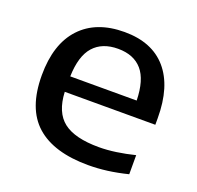

<svg xmlns="http://www.w3.org/2000/svg" viewBox="-104 -663 807 785"><g transform="rotate(20 300.0 -271.0)"><path d="M356 10Q205.5 10 128.8 -58.2Q52 -126.5 52 -271Q52 -407 119.8 -479.8Q187.5 -552.5 310.5 -552.5Q430.5 -552.5 494 -479Q557.5 -405.5 557.5 -268V-239H163.5Q167.5 -151 217 -112.5Q266.5 -74 371.5 -74Q407.5 -74 447 -79.8Q486.5 -85.5 526.5 -95.5V-12.5Q480.5 -1 438.5 4.5Q396.5 10 356 10ZM309 -479Q240 -479 202.8 -437.2Q165.5 -395.5 163 -306H452Q450 -395 413.8 -437Q377.5 -479 309 -479Z"/></g></svg>

Font: Encode Sans Expanded Expanded Medium
Style: Regular
Weight: 500
Width: 7
Designer: Multiple Designers
Foundry: Impallari Type
Version: Version 3.000; ttfautohint (v1.8.3) -l 8 -r 50 -G 200 -x 14 